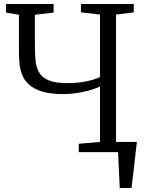

<svg xmlns="http://www.w3.org/2000/svg" viewBox="-20 -763 738 963"><path d="M580.5 180Q579.5 157.5 578.5 134.8Q577.5 112 576.5 89.5Q575.5 67 574.2 44.5Q573 22 572 0L523 -51H666.5Q664 -28 661.2 -5Q658.5 18 656 41.2Q653.5 64.5 650.8 87.8Q648 111 645 134Q642 157 639.5 180ZM481.5 -329Q443 -311.5 392.5 -301.2Q342 -291 298.5 -291Q232 -291 189.5 -304.5Q147 -318 123.2 -340.8Q99.5 -363.5 89.5 -391.8Q79.5 -420 77.2 -450.2Q75 -480.5 75 -508V-689L10 -700V-743H249V-700L155 -689V-535Q155 -496 158 -461.8Q161 -427.5 175.2 -401.2Q189.5 -375 223 -360.5Q256.5 -346 317 -346Q355.5 -346 387 -350.5Q418.5 -355 442.5 -362Q466.5 -369 481.5 -376.5V-690L386 -701V-743H651V-701L562 -690V-51L652 -41V0H375V-42L481.5 -51Z"/></svg>

Font: Merriweather 24pt Light
Style: Regular
Weight: 300
Designer: Eben Sorkin
Foundry: Eben Sorkin
Version: Version 2.100